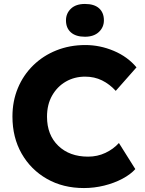

<svg xmlns="http://www.w3.org/2000/svg" viewBox="-20 -942 733 972"><path d="M405 10Q299 10 217.5 -36.5Q136 -83 89.5 -164.5Q43 -246 43 -352Q43 -430 70.5 -496Q98 -562 148 -611Q198 -660 265.5 -687Q333 -714 412 -714Q486 -714 556 -684.5Q626 -655 671 -601L566 -482Q535 -516 496.5 -535Q458 -554 411 -554Q357 -554 313.5 -529Q270 -504 244 -458.5Q218 -413 218 -351Q218 -259 275 -204Q332 -149 426 -149Q473 -149 513.5 -168Q554 -187 582 -218L665 -86Q641 -59 599.5 -37Q558 -15 507.5 -2.5Q457 10 405 10ZM410 -756Q364 -756 339 -778Q314 -800 314 -839Q314 -874 339 -898Q364 -922 410 -922Q457 -922 481.5 -900Q506 -878 506 -839Q506 -804 480.5 -780Q455 -756 410 -756Z"/></svg>

Font: Readex Pro
Style: Bold
Weight: 700
Designer: Bonnie Shaver-Troup, Thomas Jockin
Foundry: Lexend
Version: Version 1.203; ttfautohint (v1.8.3)